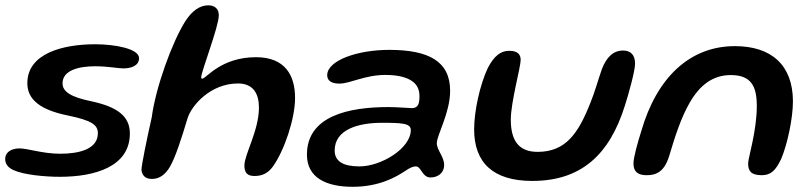

<svg xmlns="http://www.w3.org/2000/svg" viewBox="-44 -646 3034 720"><path d="M180.5 17C312 17 443 -21 443 -145.5C443 -210 396.5 -245.5 297 -266.5C223 -282 190.5 -301.5 190.5 -333.5C190.5 -383 252.5 -397.5 313 -397.5C360.5 -397.5 398.5 -389.5 418.5 -389.5C445 -389.5 477.5 -398 477.5 -428C477.5 -463.5 386.5 -480 313 -480C191 -480 58.5 -445.5 58.5 -334C58.5 -271.5 109 -233.5 210 -213C299.5 -194.5 323 -178 323 -146.5C323 -85.5 250.5 -69.5 182 -69.5C115.5 -69.5 60.5 -89.5 29 -89.5C0 -89.5 -24.5 -76.5 -24.5 -49.5C-24.5 -30.5 -13.5 -17 8 -7.5C46 9.5 123.5 17 180.5 17Z M526 25C553.5 25 575.5 9.5 593.5 -21C615 -60 633.5 -117 660 -204.5C675 -250.5 745 -333 848.5 -333C908.5 -333 927 -291 927 -242.5C927 -156.5 872.5 -67 872.5 -25.5C872.5 1.5 883 14 910.5 14C940 14 961 3 979 -21C1022.5 -81.5 1062.5 -201.5 1062.5 -278.5C1062.5 -362.5 1026 -431.5 916 -431.5C783.5 -431.5 729 -351 714.5 -351C711.5 -351 710.5 -353 710.5 -356C710.5 -377.5 776.5 -546 776.5 -588.5C776.5 -612.5 762 -626 737 -626C705.5 -626 676.5 -606 651 -566.5C601 -487.5 539.5 -317 525 -206C508 -130 486 -26 486.5 -7.5C490 13.5 502 25 526 25Z M1278.5 54.5C1379 54.5 1442.5 17 1475.5 -5C1494.5 -18 1506 -22 1515.5 -22C1536 -22 1538.5 19.5 1570.5 19.5C1596.5 19.5 1621.5 4 1621.5 -27.5C1621.5 -58.5 1594 -83.5 1594 -109C1594 -139 1644 -223 1644 -305.5C1644 -416.5 1563 -459 1415.5 -459C1295.5 -459 1183 -419 1183 -364C1183 -344 1198 -332.5 1229 -332.5C1269.5 -332.5 1324 -365 1401 -365C1444.5 -365 1481.5 -357.5 1504.5 -339.5C1520 -327.5 1529 -310 1529 -286C1529 -257 1524.5 -240.5 1499.5 -240.5C1492.5 -240.5 1444.5 -244.5 1412.5 -244.5C1263 -244.5 1107 -211 1107 -66C1107 21 1180 54.5 1278.5 54.5ZM1304 -22C1243 -22 1211 -41 1211 -81.5C1211 -160.5 1299.5 -185.5 1388 -185.5C1464 -185.5 1496.5 -183.5 1496.5 -158.5C1496.5 -89.5 1385.5 -22 1304 -22Z M1952 32.5C2135.5 32.5 2242 -66 2299.5 -250.5C2313 -292.5 2337.5 -380 2337.5 -407.5C2337.5 -439.5 2321.5 -456.5 2292.5 -456.5C2255 -456.5 2230.5 -431 2213.5 -388C2198 -344.5 2186.5 -300 2170 -260.5C2124.5 -145 2077 -76.5 1972 -76.5C1900 -76.5 1871.5 -120.5 1871.5 -197.5C1871.5 -262.5 1908.5 -394.5 1908.5 -421C1908.5 -439 1900.5 -455.5 1865.5 -455.5C1833.5 -455.5 1808.5 -436 1785 -390.5C1755.5 -327.5 1734 -229 1734 -161C1734 -37 1804 32.5 1952 32.5Z M2381 11C2417 11 2446.5 -2 2464.5 -58C2488 -136.5 2509 -202 2541 -258.5C2578.5 -325 2627.5 -364.5 2696.5 -364.5C2773 -364.5 2794 -322.5 2794 -248.5C2794 -154.5 2761.5 -54 2761.5 -33.5C2761.5 -5 2772 11 2812.5 11C2846.5 11 2864.5 -6.5 2885 -49C2909.5 -106.5 2929.5 -204 2929.5 -265.5C2929.5 -402.5 2848 -473 2712 -473C2541.5 -473 2418.5 -353.5 2361 -155C2348 -114 2331.5 -56 2331.5 -33C2331.5 -1.5 2348.5 11 2381 11Z"/></svg>

Font: Gluten
Style: Italic
Weight: 400
Italic angle: -13°
Designer: Tyler Finck
Foundry: Etcetera Type Company
Version: Version 0.920